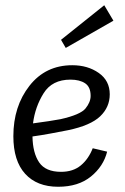

<svg xmlns="http://www.w3.org/2000/svg" viewBox="-20 -703 477 733"><path d="M413 -624 231 -520 213 -551 378 -683ZM213 -47Q259 -47 288.5 -71.5Q318 -96 334 -137L389 -124Q375 -68 327 -29Q279 10 202 10Q121 10 76 -39.5Q31 -89 31 -183Q31 -297 92.5 -375.5Q154 -454 256 -454Q315 -454 357 -424.5Q399 -395 399 -343Q399 -294 362.5 -259Q326 -224 240 -206Q209 -200 174.5 -193.5Q140 -187 104 -182Q105 -119 129.5 -83Q154 -47 213 -47ZM211 -248Q287 -265 306.5 -289Q326 -313 326 -337Q326 -371 305 -385Q284 -399 249 -399Q179 -399 146.5 -347Q114 -295 106 -232Q174 -241 211 -248Z"/></svg>

Font: Zilla Slab Regular
Style: Italic
Weight: 400
Italic angle: -6°
Designer: Typotheque.com
Foundry: Typotheque type foundry
Version: Version 1.1; 2017; ttfautohint (v1.6)